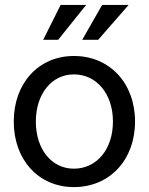

<svg xmlns="http://www.w3.org/2000/svg" viewBox="-20 -750 606 782"><path d="M217 -588 331 -730H227L156 -588ZM380 -588 504 -730H396L315 -588ZM281 12C427 12 530 -99 530 -255C530 -411 427 -522 281 -522C137 -522 36 -411 36 -255C36 -99 137 12 281 12ZM281 -63C190 -63 126 -142 126 -255C126 -367 190 -447 281 -447C374 -447 440 -367 440 -255C440 -142 374 -63 281 -63Z"/></svg>

Font: Alpha Lyrae Medium
Style: Regular
Weight: 500
Designer: Nikolay Petroussenko, Plamen Motev
Foundry: Fontfabric LLC
Version: Version 1.000;hotconv 1.0.109;makeotfexe 2.5.65596